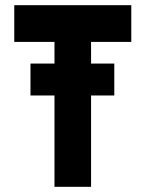

<svg xmlns="http://www.w3.org/2000/svg" viewBox="-20 -720 576 740"><path d="M190 0V-352H97.5V-475H190V-558.5H35V-700H486V-558.5H331V-475H420.5V-352H331V0Z"/></svg>

Font: Tourney Condensed Black
Style: Regular
Weight: 900
Width: 3
Designer: Tyler Finck
Foundry: Etcetera Type Co
Version: Version 1.010; ttfautohint (v1.8.3)